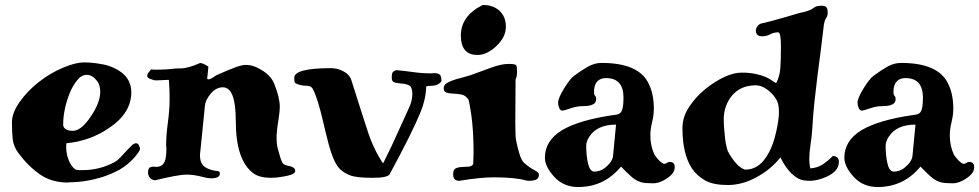

<svg xmlns="http://www.w3.org/2000/svg" viewBox="-20 -705 3937 772"><path d="M247 -129 246 -116Q246 -72 268 -39Q276 -28 282 -24.5Q288 -21 298 -21H312Q382 -21 442 -54Q453 -60 464 -72L488 -98Q499 -110 509 -119.5Q519 -129 527 -129Q535 -129 539 -120Q543 -111 543 -106Q542 -96 518 -69Q492 -41 461 -23Q430 -6 394 6Q325 28 256 28Q255 29 254 29Q186 29 139 -5Q91 -39 53 -91Q34 -117 31 -146.5Q28 -176 28 -213.5Q28 -251 59 -295Q90 -339 135 -374.5Q180 -410 231.5 -432Q283 -454 317 -454Q351 -454 383 -448Q414 -444 442 -430Q508 -398 508 -334Q508 -250 418 -190Q342 -138 247 -129ZM234 -203Q234 -193 244 -186Q254 -179 272 -179Q273 -179 273 -179Q307 -179 346 -238Q383 -293 383 -336Q383 -362 372 -377Q352 -404 329.5 -404Q307 -404 290 -382Q272 -360 260 -330Q234 -264 234 -203Z M603 20Q575 16 575 -15Q577 -29 583 -32Q589 -35 599 -35L607 -34Q635 -34 643 -58Q649 -73 649 -110Q649 -113 648 -116Q648 -119 648 -122Q648 -162 655 -212Q662 -264 662 -307.5Q662 -351 659 -384L613 -382H603Q594 -384 583 -388Q572 -392 572 -400Q572 -408 578.5 -415Q585 -422 587 -426Q593 -425 598 -425H620Q637 -425 649 -426Q661 -427 667.5 -427.5Q674 -428 680.5 -429Q687 -430 707 -430Q736 -430 785 -452Q797 -450 805.5 -444.5Q814 -439 818 -437L813 -388Q815 -386 819 -386Q827 -386 849 -402Q896 -423 924 -433.5Q952 -444 968 -444Q984 -444 999.5 -439Q1015 -434 1031 -424Q1068 -402 1082 -370Q1105 -313 1105 -275Q1105 -259 1101 -233Q1093 -184 1092 -160Q1092 -123 1097 -107Q1101 -91 1105 -79Q1114 -48 1120 -46Q1125 -41 1133 -39.5Q1141 -38 1149 -36Q1167 -31 1167 -17Q1167 -3 1119 5Q1091 10 1069 10Q1024 10 999 -8Q928 -60 928 -220Q928 -354 876 -354Q849 -354 827 -328Q806 -303 804 -280L784 -82Q784 -47 804 -33.5Q824 -20 857 -17Q864 -16 864 -7Q864 12 828 12Q815 12 797 7Q761 -3 729.5 -3Q698 -3 603 20Z M1755 -379Q1743 -360 1713 -360Q1705 -360 1694 -358Q1692 -305 1671 -254Q1637 -171 1547 -5Q1539 10 1479 10Q1413 10 1387.5 0Q1362 -10 1346.5 -25.5Q1331 -41 1318.5 -73Q1306 -105 1297 -143Q1287 -181 1279 -217Q1257 -311 1238 -347Q1231 -360 1214.5 -360Q1198 -360 1184 -364Q1170 -368 1166.5 -372Q1163 -376 1163 -392Q1163 -431 1311 -431Q1337 -431 1361.5 -418Q1386 -405 1393 -382L1442 -228Q1464 -157 1477 -128Q1490 -99 1495 -90L1505 -72Q1518 -49 1521 -49Q1556 -119 1586 -186.5Q1616 -254 1622 -266Q1638 -298 1638 -326.5Q1638 -355 1625 -361.5Q1612 -368 1596.5 -369Q1581 -370 1568 -373Q1555 -376 1555 -392Q1555 -408 1558.5 -413.5Q1562 -419 1573 -423Q1608 -420 1642.5 -415Q1677 -410 1713 -410L1726 -411Q1739 -411 1747 -406Q1755 -401 1755 -379Z M1964 8Q1911 8 1827 22Q1802 22 1802 -4Q1802 -23 1812.5 -28Q1823 -33 1837 -33.5Q1851 -34 1864.5 -35Q1878 -36 1883 -46V-56L1884 -87V-97Q1884 -217 1864 -304Q1852 -322 1835 -325Q1818 -328 1802.5 -328.5Q1787 -329 1775.5 -332.5Q1764 -336 1764 -350Q1764 -364 1778.5 -372Q1793 -380 1812.5 -386Q1832 -392 1850.5 -396.5Q1869 -401 1892 -410L1955 -433Q1996 -448 2024 -448Q2052 -448 2055.5 -442.5Q2059 -437 2059 -417Q2059 -397 2053 -385L2052 -212Q2052 -157 2055 -141Q2059 -120 2067.5 -90Q2076 -60 2088 -49.5Q2100 -39 2113 -30L2137 -16Q2147 -9 2147 -4Q2147 13 2135 17.5Q2123 22 2108 22L2096 21Q2054 8 1964 8ZM1900 -484Q1833 -484 1833 -562.5Q1833 -641 1921 -685Q1963 -685 1988.5 -661.5Q2014 -638 2014 -597Q2014 -556 1976 -520Q1938 -484 1900 -484Z M2487 -312Q2487 -391 2417 -391Q2387 -391 2375 -368Q2369 -355 2368.5 -339.5Q2368 -324 2372.5 -320Q2377 -316 2377 -306Q2377 -288 2356 -282Q2343 -278 2318 -278Q2300 -278 2273 -269Q2246 -260 2242 -260Q2233 -260 2228.5 -271Q2224 -282 2224 -292Q2224 -310 2247.5 -348.5Q2271 -387 2288 -400Q2319 -423 2345 -437.5Q2371 -452 2399 -452Q2543 -452 2585 -375Q2609 -331 2609 -269Q2609 -242 2602 -214Q2595 -186 2595 -160Q2595 -118 2612 -82Q2634 -51 2650 -46Q2656 -46 2661.5 -50Q2667 -54 2672 -54Q2693 -54 2693 -33.5Q2693 -13 2675 2Q2639 32 2606 32Q2573 32 2559 28Q2545 24 2534 17Q2523 10 2515 2L2499 -13L2484 -28Q2478 -35 2477 -35Q2409 47 2305 47Q2246 47 2208.5 6Q2171 -35 2171 -71Q2171 -139 2239 -181Q2309 -223 2451 -243Q2465 -244 2473 -250Q2487 -260 2487 -312ZM2348 -153Q2337 -135 2337 -119Q2337 -81 2344 -49Q2351 -17 2368 -15Q2393 -15 2411 -29Q2443 -54 2445 -79L2457 -204Q2379 -204 2348 -153Z M3109 -575Q3091 -575 3076.5 -567Q3062 -559 3046 -559Q3030 -559 3024.5 -566Q3019 -573 3019 -582Q3019 -591 3026 -600Q3033 -609 3041 -610.5Q3049 -612 3076 -619Q3103 -626 3134 -635L3192 -652Q3220 -658 3224 -660Q3240 -665 3248 -671Q3255 -676 3259 -678Q3268 -682 3283 -682Q3298 -682 3303 -675.5Q3308 -669 3308 -654.5Q3308 -640 3301 -631Q3294 -622 3291 -592L3281 -509L3267 -401Q3252 -280 3248.5 -224Q3245 -168 3243 -153L3239 -124Q3234 -88 3234 -66.5Q3234 -45 3238 -28Q3267 -30 3288 -44Q3309 -58 3329 -78Q3353 -76 3353 -54.5Q3353 -33 3339 -18.5Q3325 -4 3305 5Q3267 22 3236.5 22Q3206 22 3190 13Q3174 4 3160 -10Q3137 -33 3118 -72Q3080 -24 3022 7.5Q2964 39 2906.5 39Q2849 39 2816 21Q2782 2 2762 -28Q2724 -86 2724 -190Q2724 -235 2751 -275.5Q2778 -316 2815.5 -346.5Q2853 -377 2891.5 -395Q2930 -413 2962 -413Q2994 -413 3019 -407.5Q3044 -402 3059.5 -395Q3075 -388 3084 -381Q3093 -374 3101 -371Q3115 -398 3117.5 -429.5Q3120 -461 3120 -518Q3120 -575 3109 -575ZM2894 -164Q2896 -130 2906 -98Q2940 -35 2975 -23Q2976 -23 2977 -23Q3028 -23 3061 -74Q3088 -114 3102 -180Q3112 -226 3112 -255Q3112 -284 3104 -300Q3096 -316 3082 -330Q3050 -362 3018 -362Q3017 -362 3017 -362Q2984 -361 2962 -350.5Q2940 -340 2924 -321.5Q2908 -303 2899 -278Q2890 -253 2890 -226Q2890 -199 2894 -164Z M3691 -312Q3691 -391 3621 -391Q3591 -391 3579 -368Q3573 -355 3572.5 -339.5Q3572 -324 3576.5 -320Q3581 -316 3581 -306Q3581 -288 3560 -282Q3547 -278 3522 -278Q3504 -278 3477 -269Q3450 -260 3446 -260Q3437 -260 3432.5 -271Q3428 -282 3428 -292Q3428 -310 3451.5 -348.5Q3475 -387 3492 -400Q3523 -423 3549 -437.5Q3575 -452 3603 -452Q3747 -452 3789 -375Q3813 -331 3813 -269Q3813 -242 3806 -214Q3799 -186 3799 -160Q3799 -118 3816 -82Q3838 -51 3854 -46Q3860 -46 3865.5 -50Q3871 -54 3876 -54Q3897 -54 3897 -33.5Q3897 -13 3879 2Q3843 32 3810 32Q3777 32 3763 28Q3749 24 3738 17Q3727 10 3719 2L3703 -13L3688 -28Q3682 -35 3681 -35Q3613 47 3509 47Q3450 47 3412.5 6Q3375 -35 3375 -71Q3375 -139 3443 -181Q3513 -223 3655 -243Q3669 -244 3677 -250Q3691 -260 3691 -312ZM3552 -153Q3541 -135 3541 -119Q3541 -81 3548 -49Q3555 -17 3572 -15Q3597 -15 3615 -29Q3647 -54 3649 -79L3661 -204Q3583 -204 3552 -153Z"/></svg>

Font: Miltonian Tattoo
Style: Regular
Weight: 400
Designer: Pablo Impallari
Foundry: Pablo Impallari
Version: Version 1.008